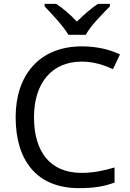

<svg xmlns="http://www.w3.org/2000/svg" viewBox="-20 -964 672 994"><path d="M334 -784H424C448 -829 511 -893 549 -931V-944H487C452 -921 414 -888 378 -852C345 -888 306 -921 271 -944H211V-931C247 -893 308 -829 334 -784ZM403 -645C467 -645 521 -626 565 -606L601 -682C547 -709 477 -724 404 -724C183 -724 61 -574 61 -358C61 -133 170 10 389 10C468 10 520 1 573 -19V-97C519 -81 464 -69 402 -69C238 -69 156 -180 156 -357C156 -536 250 -645 403 -645Z"/></svg>

Font: Noto Sans Inscriptional Parthian
Style: Regular
Weight: 400
Designer: Monotype Design Team
Foundry: Monotype Imaging Inc.
Version: Version 2.003